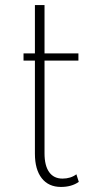

<svg xmlns="http://www.w3.org/2000/svg" viewBox="-20 -723 388 759"><path d="M221 16Q263 16 291.5 -4L282 -34Q259.5 -17 227 -17Q192.5 -17 174.2 -42.8Q156 -68.5 156 -116.5V-483.5H290V-512H156V-703H118V-512H73V-483.5H118V-115.5Q118 -53 145 -18.5Q172 16 221 16Z"/></svg>

Font: Spartan ExtraLight
Style: Regular
Weight: 200
Designer: Matt Bailey, Mirko Velimirovic
Foundry: Matt Bailey
Version: Version 1.003; ttfautohint (v1.8.3)